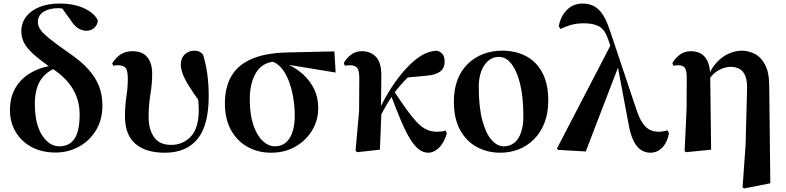

<svg xmlns="http://www.w3.org/2000/svg" viewBox="-20 -842 4421 1080"><path d="M293 16Q214 16 156 -16Q98 -48 67 -102Q36 -156 36 -221Q36 -297 68.5 -350.5Q101 -404 158.5 -435.5Q216 -467 290 -476V-488L307 -466Q259 -448 230 -418.5Q201 -389 188.5 -349Q176 -309 176 -260Q176 -144 216.5 -81.5Q257 -19 314 -19Q370 -19 399 -61.5Q428 -104 428 -199Q428 -275 391.5 -338.5Q355 -402 279 -453Q207 -502 168.5 -537Q130 -572 115 -602Q100 -632 100 -666Q100 -713 127 -748Q154 -783 202 -802.5Q250 -822 315 -822Q397 -822 454 -795Q511 -768 530 -728Q530 -704 511.5 -686.5Q493 -669 466 -669Q443 -669 420.5 -682.5Q398 -696 378 -728L323 -804L383 -800L386 -774Q372 -784 351.5 -790Q331 -796 306 -796Q258 -796 225.5 -776Q193 -756 193 -718Q193 -697 206.5 -676.5Q220 -656 257.5 -625.5Q295 -595 368 -544Q436 -498 477 -452Q518 -406 537 -357Q556 -308 556 -248Q556 -167 519 -107.5Q482 -48 422 -16Q362 16 293 16Z M908 17Q799 17 741 -33.5Q683 -84 683 -187Q683 -247 691 -299Q699 -351 699 -397Q699 -442 687.5 -458.5Q676 -475 643 -475Q636 -475 629.5 -474.5Q623 -474 617 -472L611 -486Q634 -521 661 -537.5Q688 -554 726 -554Q781 -554 808.5 -520.5Q836 -487 836 -427Q836 -372 826 -311Q816 -250 816 -185Q816 -114 846.5 -70.5Q877 -27 943 -27Q1009 -27 1053.5 -74Q1098 -121 1098 -224Q1098 -255 1094 -291.5Q1090 -328 1084 -360H1104L1106 -265Q1065 -322 1041 -361Q1017 -400 1007 -428.5Q997 -457 997 -479Q997 -515 1019.5 -536Q1042 -557 1073 -557Q1090 -557 1101.5 -551.5Q1113 -546 1122 -535Q1138 -484 1146 -426Q1154 -368 1154 -302Q1154 -136 1090.5 -59.5Q1027 17 908 17Z M1504 17Q1431 17 1372 -16Q1313 -49 1279 -111Q1245 -173 1245 -260Q1245 -349 1280.5 -412Q1316 -475 1393.5 -509.5Q1471 -544 1597 -547L1861 -553L1868 -434L1574 -482L1545 -497Q1462 -497 1423.5 -438Q1385 -379 1385 -284Q1385 -198 1405 -139Q1425 -80 1457.5 -49.5Q1490 -19 1526 -19Q1580 -19 1609 -65Q1638 -111 1638 -192Q1638 -245 1628.5 -298.5Q1619 -352 1600.5 -396.5Q1582 -441 1554 -469Q1526 -497 1490 -499L1513 -508Q1558 -499 1603 -478Q1648 -457 1686 -422.5Q1724 -388 1747 -341Q1770 -294 1770 -234Q1770 -166 1736 -109Q1702 -52 1642 -17.5Q1582 17 1504 17Z M1989 14 1980 6 2000 -219 2001 -403Q2001 -446 1989 -460.5Q1977 -475 1947 -475Q1940 -475 1933.5 -474.5Q1927 -474 1920 -472L1914 -488Q1929 -515 1954.5 -534.5Q1980 -554 2016 -554Q2065 -554 2095.5 -521.5Q2126 -489 2125 -413Q2125 -368 2124 -321.5Q2123 -275 2123 -229L2126 -225Q2124 -167 2121.5 -112Q2119 -57 2117 0ZM2110 -168 2093 -187H2097L2107 -212Q2132 -267 2164 -320.5Q2196 -374 2233 -420Q2270 -466 2306 -497Q2344 -529 2373 -541.5Q2402 -554 2436 -557Q2455 -553 2468 -539Q2481 -525 2481 -496Q2481 -457 2454.5 -438.5Q2428 -420 2378 -416L2260 -405L2348 -471Q2310 -442 2271.5 -404Q2233 -366 2193 -314L2189 -307Q2174 -285 2162 -265Q2150 -245 2137.5 -222.5Q2125 -200 2110 -168ZM2389 17Q2359 17 2333 -4.5Q2307 -26 2282.5 -67.5Q2258 -109 2232.5 -170.5Q2207 -232 2177 -311L2196 -330Q2236 -269 2267.5 -225.5Q2299 -182 2325.5 -154Q2352 -126 2379 -113.5Q2406 -101 2438 -101Q2455 -101 2466 -103Q2477 -105 2485 -108L2494 -93Q2478 -38 2449 -10.5Q2420 17 2389 17Z M2794 17Q2722 17 2662.5 -15Q2603 -47 2568 -111Q2533 -175 2533 -270Q2533 -341 2554 -394.5Q2575 -448 2612.5 -484Q2650 -520 2699 -538.5Q2748 -557 2804 -557Q2881 -557 2939.5 -526Q2998 -495 3031 -432.5Q3064 -370 3064 -277Q3064 -205 3042.5 -150.5Q3021 -96 2983.5 -58.5Q2946 -21 2897.5 -2Q2849 17 2794 17ZM2813 -19Q2850 -19 2874.5 -40Q2899 -61 2911.5 -99Q2924 -137 2924 -186Q2924 -294 2906 -368.5Q2888 -443 2857 -482.5Q2826 -522 2787 -522Q2753 -522 2727.5 -501Q2702 -480 2687.5 -442Q2673 -404 2673 -354Q2673 -240 2693 -165.5Q2713 -91 2745 -55Q2777 -19 2813 -19Z M3119 1 3113 -7 3422 -602 3462 -477 3275 10ZM3637 17Q3611 17 3586.5 2Q3562 -13 3543.5 -50Q3525 -87 3514 -153L3454 -473L3452 -474L3400 -623Q3382 -676 3349.5 -693.5Q3317 -711 3265 -711Q3222 -711 3189 -701Q3156 -691 3133 -679L3123 -694Q3133 -750 3168.5 -786Q3204 -822 3258 -822Q3313 -822 3349 -786.5Q3385 -751 3412 -667L3560 -225Q3576 -177 3594.5 -150Q3613 -123 3635 -112Q3657 -101 3683 -101Q3694 -101 3708.5 -103Q3723 -105 3734 -109L3743 -93Q3734 -42 3706 -12.5Q3678 17 3637 17Z M3831 8 3842 -229 3843 -405Q3843 -446 3832 -460.5Q3821 -475 3797 -475Q3790 -475 3783 -474.5Q3776 -474 3768 -472L3762 -487Q3777 -514 3803.5 -534Q3830 -554 3867 -554Q3899 -554 3922.5 -540.5Q3946 -527 3960 -497.5Q3974 -468 3975 -417V-413L3980 0L3839 14ZM4157 212 4174 -28 4182 -333Q4184 -386 4172.5 -414.5Q4161 -443 4139.5 -454.5Q4118 -466 4089 -466Q4059 -466 4024.5 -448Q3990 -430 3966 -392L3955 -400H3958Q3978 -455 4010.5 -490Q4043 -525 4080.5 -541Q4118 -557 4153 -557Q4188 -557 4223.5 -540Q4259 -523 4283 -479Q4307 -435 4307 -355L4313 189L4166 218Z"/></svg>

Font: Noto Serif JP ExtraBold
Style: Regular
Weight: 800
Designer: Ryoko NISHIZUKA 西塚涼子 (kana & ideographs); Frank Grießhammer (Latin, Greek & Cyrillic); Wenlong ZHANG 张文龙 (bopomofo); San
Foundry: Adobe
Version: Version 2.003-H1;hotconv 1.1.1;makeotfexe 2.6.0